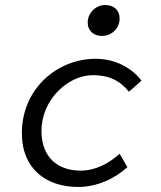

<svg xmlns="http://www.w3.org/2000/svg" viewBox="-20 -732 640 764"><path d="M291 12C364 12 436 -20 487 -67L456 -120C411 -80 358 -53 301 -53C211 -53 145 -105 145 -211C145 -335 250 -433 350 -433C413 -433 458 -411 493 -367L543 -411C508 -457 445 -498 360 -498C208 -498 67 -379 67 -202C67 -60 164 12 291 12ZM386 -589C424 -589 456 -619 456 -658C456 -692 433 -712 398 -712C361 -712 329 -680 329 -643C329 -608 354 -589 386 -589Z"/></svg>

Font: Source Code Variable
Style: Italic
Weight: 400
Italic angle: -11°
Monospace: yes
Designer: Paul D. Hunt, Teo Tuominen
Foundry: Adobe Systems Incorporated
Version: Version 1.005;PS 1.0;hotconv 16.6.54;makeotf.lib2.5.65590